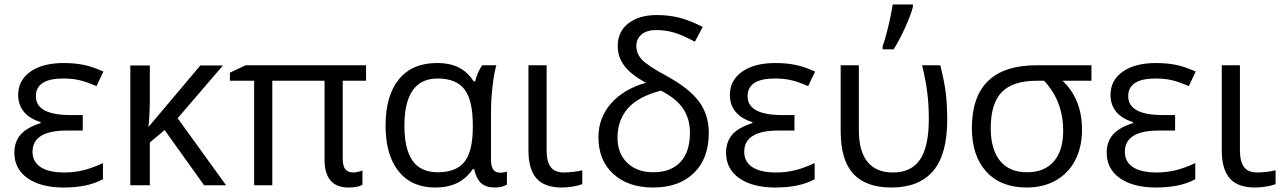

<svg xmlns="http://www.w3.org/2000/svg" viewBox="-20 -826 5724 856"><path d="M349 -313V-244H277Q125 -244 125 -149Q125 -105 161 -81Q197 -57 268 -57Q309 -57 349.5 -66.5Q390 -76 439 -99V-27Q372 10 264 10Q162 10 103 -31.5Q44 -73 44 -145Q44 -193 71 -225Q98 -257 161 -277V-282Q113 -296 87 -327Q61 -358 61 -403Q61 -468 115.5 -506.5Q170 -545 264 -545Q312 -545 352 -537Q392 -529 441 -507L410 -442Q364 -462 332.5 -469Q301 -476 262 -476Q140 -476 140 -397Q140 -313 295 -313Z M873 -534H974L772 -299L988 0H890L714 -246L648 -191V0H561V-534H648V-396Q648 -315 642 -260Z M1554 -57Q1573 -57 1596 -66V-2Q1575 10 1534 10Q1427 10 1427 -114V-466H1194V0H1113V-466H1005V-502L1075 -535H1612V-466H1508V-120Q1508 -84 1520.5 -70.5Q1533 -57 1554 -57Z M1932 -58Q2015 -58 2051.5 -105.5Q2088 -153 2088 -260V-267Q2088 -379 2051 -427.5Q2014 -476 1931 -476Q1783 -476 1783 -265Q1783 -162 1819 -110Q1855 -58 1932 -58ZM1920 10Q1815 10 1757 -62.5Q1699 -135 1699 -266Q1699 -400 1758.5 -472.5Q1818 -545 1928 -545Q1987 -545 2026.5 -524.5Q2066 -504 2092 -463H2098Q2110 -508 2130 -535H2193Q2183 -503 2176 -443Q2169 -383 2169 -326V-112Q2169 -56 2210 -56Q2224 -56 2240 -61V-3Q2218 10 2186 10Q2146 10 2124.5 -10Q2103 -30 2094 -72H2088Q2059 -30 2018 -10Q1977 10 1920 10Z M2417 -535V-157Q2417 -106 2435 -81.5Q2453 -57 2495 -57Q2513 -57 2538 -60Q2563 -63 2576 -67V-5Q2561 1 2535 5.5Q2509 10 2485 10Q2407 10 2371.5 -31Q2336 -72 2336 -155V-535Z M2859 -457Q2791 -495 2762.5 -534Q2734 -573 2734 -621Q2734 -685 2781.5 -722Q2829 -759 2909 -759Q2959 -759 3005 -748Q3051 -737 3113 -706L3078 -640Q3023 -670 2984.5 -681Q2946 -692 2906 -692Q2864 -692 2840.5 -672.5Q2817 -653 2817 -621Q2817 -586 2843 -559Q2869 -532 2951 -488Q3053 -432 3096.5 -373Q3140 -314 3140 -234Q3140 -119 3073.5 -54.5Q3007 10 2892 10Q2781 10 2714.5 -50.5Q2648 -111 2648 -214Q2648 -300 2703.5 -364Q2759 -428 2859 -457ZM3056 -234Q3056 -296 3026 -341Q2996 -386 2927 -422Q2826 -396 2779.5 -343Q2733 -290 2733 -212Q2733 -142 2776.5 -100Q2820 -58 2892 -58Q2971 -58 3013.5 -103.5Q3056 -149 3056 -234Z M3522 -313V-244H3450Q3298 -244 3298 -149Q3298 -105 3334 -81Q3370 -57 3441 -57Q3482 -57 3522.5 -66.5Q3563 -76 3612 -99V-27Q3545 10 3437 10Q3335 10 3276 -31.5Q3217 -73 3217 -145Q3217 -193 3244 -225Q3271 -257 3334 -277V-282Q3286 -296 3260 -327Q3234 -358 3234 -403Q3234 -468 3288.5 -506.5Q3343 -545 3437 -545Q3485 -545 3525 -537Q3565 -529 3614 -507L3583 -442Q3537 -462 3505.5 -469Q3474 -476 3435 -476Q3313 -476 3313 -397Q3313 -313 3468 -313Z M3954 10Q3841 10 3784.5 -51Q3728 -112 3728 -242V-535H3809V-246Q3809 -152 3847.5 -104.5Q3886 -57 3961 -57Q4043 -57 4082 -115Q4121 -173 4121 -296Q4121 -359 4114 -414Q4107 -469 4091 -535H4172Q4190 -465 4196.5 -412.5Q4203 -360 4203 -292Q4203 -137 4140 -63.5Q4077 10 3954 10ZM3915 -620Q3928 -655 3941 -710.5Q3954 -766 3960 -806H4050V-795Q4041 -759 4014.5 -701Q3988 -643 3964 -606H3915Z M4804 -248Q4804 -171 4774 -112.5Q4744 -54 4688 -22Q4632 10 4557 10Q4442 10 4377.5 -60.5Q4313 -131 4313 -255Q4313 -535 4602 -535H4846V-466H4717Q4804 -384 4804 -248ZM4397 -255Q4397 -160 4438.5 -109Q4480 -58 4559 -58Q4636 -58 4678 -106Q4720 -154 4720 -243Q4720 -375 4635 -466H4603Q4495 -466 4446 -415Q4397 -364 4397 -255Z M5219 -313V-244H5147Q4995 -244 4995 -149Q4995 -105 5031 -81Q5067 -57 5138 -57Q5179 -57 5219.5 -66.5Q5260 -76 5309 -99V-27Q5242 10 5134 10Q5032 10 4973 -31.5Q4914 -73 4914 -145Q4914 -193 4941 -225Q4968 -257 5031 -277V-282Q4983 -296 4957 -327Q4931 -358 4931 -403Q4931 -468 4985.5 -506.5Q5040 -545 5134 -545Q5182 -545 5222 -537Q5262 -529 5311 -507L5280 -442Q5234 -462 5202.5 -469Q5171 -476 5132 -476Q5010 -476 5010 -397Q5010 -313 5165 -313Z M5508 -535V-157Q5508 -106 5526 -81.5Q5544 -57 5586 -57Q5604 -57 5629 -60Q5654 -63 5667 -67V-5Q5652 1 5626 5.5Q5600 10 5576 10Q5498 10 5462.5 -31Q5427 -72 5427 -155V-535Z"/></svg>

Font: Stephens Clock
Style: Regular
Weight: 400
Designer: Peter Wiegel (catfonts.de) with slight modifications by DT1.org
Version: Version 0.9.1